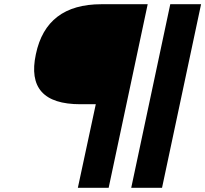

<svg xmlns="http://www.w3.org/2000/svg" viewBox="-20 -690 973 910"><path d="M680 -670H461C286 -670 183 -591 150 -433C116 -275 186 -196 361 -196H434L349 200H495ZM602 200 787 -670H933L748 200Z"/></svg>

Font: LT Wave Bold
Style: Italic
Weight: 700
Designer: Daniel Lyons
Version: Version 2.5 (Glyphs App)